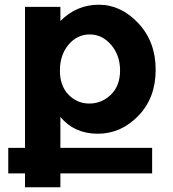

<svg xmlns="http://www.w3.org/2000/svg" viewBox="-20 -567 735 814"><path d="M236 -71V60H625V168H236V227H86V168H15V60H86V-538H236V-478Q305 -547 399 -547Q493 -547 566.5 -468.5Q640 -390 640 -271Q640 -152 566.5 -76Q493 0 394.5 0Q296 0 236 -71ZM234 -268Q234 -203 270.5 -165.5Q307 -128 359 -128Q411 -128 450 -165.5Q489 -203 489 -268Q489 -333 451 -377Q413 -421 360 -421Q307 -421 270.5 -377.5Q234 -334 234 -268Z"/></svg>

Font: Montserrat_am3
Style: Bold
Weight: 700
Designer: Julieta Ulanovsky
Foundry: Julieta Ulanovsky. Armenina letters added by Vahan Hovhannisyan
Version: Version 2.001